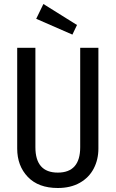

<svg xmlns="http://www.w3.org/2000/svg" viewBox="-20 -928 578 960"><path d="M472 -185Q472 -130 448.5 -85Q425 -40 379 -14Q333 12 269 12Q172 12 119 -43.5Q66 -99 66 -185V-689H157V-192Q157 -65 269 -65Q381 -65 381 -192V-689H472ZM197 -908 365 -803 342 -755 161 -834Z"/></svg>

Font: Fira Sans Extra Condensed
Style: Regular
Weight: 400
Width: 1
Designer: Carrois Corporate & Edenspiekermann AG
Foundry: Carrois Corporate GbR & Edenspiekermann AG
Version: Version 4.203